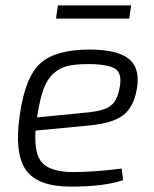

<svg xmlns="http://www.w3.org/2000/svg" viewBox="-20 -681 573 713"><path d="M460 -612H188L195 -661H467ZM432 -55 437 -12Q368 12 242 12Q120 12 76.5 -49.5Q33 -111 53 -251Q73 -395 130 -446Q187 -497 313 -497Q418 -497 460.5 -460.5Q503 -424 487 -344Q474 -279 434.5 -251Q395 -223 311 -215L112 -196Q106 -106 139 -74Q172 -42 254 -42Q326 -42 432 -55ZM118 -245 311 -264Q366 -270 390 -287.5Q414 -305 423 -349Q436 -408 408 -425.5Q380 -443 308 -443Q260 -443 231 -436Q202 -429 178.5 -408Q155 -387 141.5 -349.5Q128 -312 118 -249Z"/></svg>

Font: Exo 2.0 Light
Style: Italic
Weight: 300
Italic angle: -8°
Designer: Natanael Gama
Version: Version 1.001;PS 001.001;hotconv 1.0.70;makeotf.lib2.5.58329